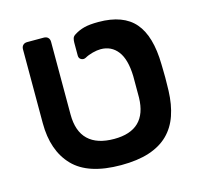

<svg xmlns="http://www.w3.org/2000/svg" viewBox="-89 -672 818 779"><g transform="rotate(-15 319.5 -282.5)"><path d="M328 10Q190 10 127 -55.5Q64 -121 64 -237V-547Q64 -558 70.5 -564.5Q77 -571 88 -571H158Q169 -571 175.5 -564.5Q182 -558 182 -547V-242Q182 -171 219 -135.5Q256 -100 328 -100Q465 -100 468 -236V-326Q466 -397 439.5 -431.5Q413 -466 368 -466Q353 -466 334 -461Q315 -456 301 -448Q291 -443 281.5 -448Q272 -453 272 -465V-519Q272 -529 274.5 -537.5Q277 -546 288 -552Q305 -563 327.5 -569Q350 -575 388 -575Q492 -575 540.5 -518.5Q589 -462 591 -343Q591 -336 591.5 -320Q592 -304 592 -287Q592 -270 591.5 -254.5Q591 -239 591 -231Q589 -174 573.5 -129Q558 -84 526.5 -53Q495 -22 446 -6Q397 10 328 10Z"/></g></svg>

Font: Fz Rubik Med
Style: Regular
Weight: 500
Designer: Hubert and Fischer
Foundry: Hubert and Fischer
Version: Vit hóa bi FontZin.com